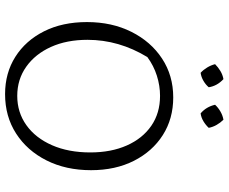

<svg xmlns="http://www.w3.org/2000/svg" viewBox="-92 -801 901 757"><g transform="rotate(90 358.5 -422.5)"><path d="M351 8Q268 8 204 -32.5Q140 -73 103.5 -145.5Q67 -218 67 -315Q67 -413 105.5 -490Q144 -567 211 -611Q278 -655 364 -655Q448 -655 512.5 -614Q577 -573 614 -500Q651 -427 651 -331Q651 -232 612.5 -155.5Q574 -79 506.5 -35.5Q439 8 351 8ZM358 -40Q423 -40 473.5 -76Q524 -112 552.5 -177Q581 -242 581 -328Q581 -410 553.5 -472Q526 -534 476 -568.5Q426 -603 358 -603Q318 -603 278.5 -590.5Q239 -578 205 -553Q137 -441 137 -317Q137 -235 165 -173Q193 -111 243 -75.5Q293 -40 358 -40ZM292 -853Q319 -828 324 -795Q314 -783 298.5 -774Q283 -765 267 -763Q255 -774 246 -789Q237 -804 233 -820Q245 -832 260 -841Q275 -850 292 -853ZM452 -853Q464 -841 472.5 -826Q481 -811 484 -795Q473 -783 458 -774Q443 -765 427 -763Q401 -785 393 -820Q404 -832 419.5 -841Q435 -850 452 -853Z"/></g></svg>

Font: Piazzolla SC Light
Style: Regular
Weight: 300
Designer: Juan Pablo del Peral
Foundry: Huerta Tipografica
Version: Version 1.330